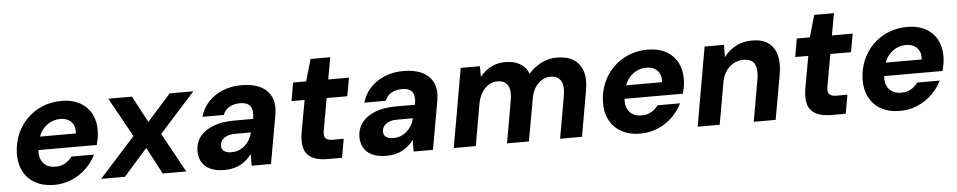

<svg xmlns="http://www.w3.org/2000/svg" viewBox="-39 -921 6053 1214"><g transform="rotate(-5 2988.0 -314.0)"><path d="M265 12Q197 12 147 -15.5Q97 -43 71 -93Q45 -143 47 -210Q49 -272 72 -327Q95 -382 136.5 -424Q178 -466 234 -489.5Q290 -513 357 -513Q425 -513 473.5 -486Q522 -459 546.5 -411.5Q571 -364 569 -303Q569 -280 564.5 -257.5Q560 -235 555 -216H146L161 -300H430Q433 -333 422 -355Q411 -377 389.5 -388.5Q368 -400 339 -400Q305 -400 274.5 -384.5Q244 -369 222 -338.5Q200 -308 192 -260L187 -231Q180 -193 189.5 -164Q199 -135 223 -118.5Q247 -102 284 -102Q320 -102 346 -117.5Q372 -133 389 -157H532Q509 -109 469 -70.5Q429 -32 377 -10Q325 12 265 12Z M564 0 791 -252 653 -501H803L893 -333L1043 -501H1193L967 -250L1104 0H955L865 -170L715 0Z M1347 12Q1290 12 1254 -6Q1218 -24 1201.5 -55Q1185 -86 1186 -124Q1187 -176 1217 -214Q1247 -252 1302 -273Q1357 -294 1431 -294H1554Q1560 -330 1554.5 -353.5Q1549 -377 1530.5 -388.5Q1512 -400 1479 -400Q1442 -400 1413 -384Q1384 -368 1372 -335H1236Q1251 -389 1288.5 -429Q1326 -469 1380 -491Q1434 -513 1499 -513Q1571 -513 1619 -489Q1667 -465 1687.5 -419.5Q1708 -374 1697 -310L1642 0H1519L1520 -74Q1506 -55 1488 -39Q1470 -23 1448.5 -11.5Q1427 0 1401.5 6Q1376 12 1347 12ZM1399 -96Q1424 -96 1446 -104.5Q1468 -113 1485.5 -128.5Q1503 -144 1515 -164.5Q1527 -185 1532 -208L1533 -210H1432Q1403 -210 1382 -201.5Q1361 -193 1349.5 -178.5Q1338 -164 1337 -143Q1336 -120 1353.5 -108Q1371 -96 1399 -96Z M2002 0Q1941 0 1904 -19.5Q1867 -39 1854.5 -79Q1842 -119 1852 -180L1889 -385H1806L1826 -501H1909L1949 -640H2074L2049 -501H2181L2160 -385H2029L1992 -178Q1987 -144 2000.5 -131.5Q2014 -119 2045 -119H2114L2093 0Z M2375 12Q2318 12 2282 -6Q2246 -24 2229.5 -55Q2213 -86 2214 -124Q2215 -176 2245 -214Q2275 -252 2330 -273Q2385 -294 2459 -294H2582Q2588 -330 2582.5 -353.5Q2577 -377 2558.5 -388.5Q2540 -400 2507 -400Q2470 -400 2441 -384Q2412 -368 2400 -335H2264Q2279 -389 2316.5 -429Q2354 -469 2408 -491Q2462 -513 2527 -513Q2599 -513 2647 -489Q2695 -465 2715.5 -419.5Q2736 -374 2725 -310L2670 0H2547L2548 -74Q2534 -55 2516 -39Q2498 -23 2476.5 -11.5Q2455 0 2429.5 6Q2404 12 2375 12ZM2427 -96Q2452 -96 2474 -104.5Q2496 -113 2513.5 -128.5Q2531 -144 2543 -164.5Q2555 -185 2560 -208L2561 -210H2460Q2431 -210 2410 -201.5Q2389 -193 2377.5 -178.5Q2366 -164 2365 -143Q2364 -120 2381.5 -108Q2399 -96 2427 -96Z M2802 0 2890 -501H3012V-433Q3041 -470 3081.5 -491.5Q3122 -513 3173 -513Q3210 -513 3239 -503Q3268 -493 3289 -474Q3310 -455 3321 -426Q3355 -466 3401.5 -489.5Q3448 -513 3501 -513Q3566 -513 3607 -486.5Q3648 -460 3664 -409.5Q3680 -359 3666 -286L3616 0H3477L3525 -273Q3535 -332 3515.5 -364Q3496 -396 3450 -396Q3422 -396 3397.5 -382Q3373 -368 3355 -342Q3337 -316 3329 -279L3279 0H3140L3188 -273Q3198 -332 3179 -364Q3160 -396 3113 -396Q3083 -396 3057.5 -380Q3032 -364 3014 -335Q2996 -306 2988 -264L2942 0Z M3985 12Q3917 12 3867 -15.5Q3817 -43 3791 -93Q3765 -143 3767 -210Q3769 -272 3792 -327Q3815 -382 3856.5 -424Q3898 -466 3954 -489.5Q4010 -513 4077 -513Q4145 -513 4193.5 -486Q4242 -459 4266.5 -411.5Q4291 -364 4289 -303Q4289 -280 4284.5 -257.5Q4280 -235 4275 -216H3866L3881 -300H4150Q4153 -333 4142 -355Q4131 -377 4109.5 -388.5Q4088 -400 4059 -400Q4025 -400 3994.5 -384.5Q3964 -369 3942 -338.5Q3920 -308 3912 -260L3907 -231Q3900 -193 3909.5 -164Q3919 -135 3943 -118.5Q3967 -102 4004 -102Q4040 -102 4066 -117.5Q4092 -133 4109 -157H4252Q4229 -109 4189 -70.5Q4149 -32 4097 -10Q4045 12 3985 12Z M4350 0 4438 -501H4561L4560 -423Q4590 -464 4636 -488.5Q4682 -513 4740 -513Q4805 -513 4843 -485Q4881 -457 4894.5 -406.5Q4908 -356 4896 -286L4845 0H4706L4754 -273Q4763 -331 4745 -363.5Q4727 -396 4673 -396Q4641 -396 4612.5 -380.5Q4584 -365 4564.5 -336.5Q4545 -308 4537 -267L4490 0Z M5199 0Q5138 0 5101 -19.5Q5064 -39 5051.5 -79Q5039 -119 5049 -180L5086 -385H5003L5023 -501H5106L5146 -640H5271L5246 -501H5378L5357 -385H5226L5189 -178Q5184 -144 5197.5 -131.5Q5211 -119 5242 -119H5311L5290 0Z M5633 12Q5565 12 5515 -15.5Q5465 -43 5439 -93Q5413 -143 5415 -210Q5417 -272 5440 -327Q5463 -382 5504.5 -424Q5546 -466 5602 -489.5Q5658 -513 5725 -513Q5793 -513 5841.5 -486Q5890 -459 5914.5 -411.5Q5939 -364 5937 -303Q5937 -280 5932.5 -257.5Q5928 -235 5923 -216H5514L5529 -300H5798Q5801 -333 5790 -355Q5779 -377 5757.5 -388.5Q5736 -400 5707 -400Q5673 -400 5642.5 -384.5Q5612 -369 5590 -338.5Q5568 -308 5560 -260L5555 -231Q5548 -193 5557.5 -164Q5567 -135 5591 -118.5Q5615 -102 5652 -102Q5688 -102 5714 -117.5Q5740 -133 5757 -157H5900Q5877 -109 5837 -70.5Q5797 -32 5745 -10Q5693 12 5633 12Z"/></g></svg>

Font: DM Sans 17pt ExtraBold
Style: Italic
Weight: 800
Italic angle: -10°
Version: Version 4.004;gftools[0.9.30]